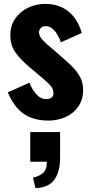

<svg xmlns="http://www.w3.org/2000/svg" viewBox="-20 -608 464 984"><path d="M229 10Q153 10 102.5 -24Q52 -58 20 -135L131 -184Q147 -145 168.5 -122.5Q190 -100 216 -100Q235 -100 244.5 -108Q254 -116 254 -130Q254 -153 236.5 -172Q219 -191 174 -228L132 -263Q86 -302 59.5 -338.5Q33 -375 33 -429Q33 -476 57.5 -512Q82 -548 123 -568Q164 -588 211 -588Q283 -588 331 -549Q379 -510 399 -439L292 -391Q286 -410 275 -429Q264 -448 249 -461Q234 -474 215 -474Q199 -474 189.5 -465Q180 -456 180 -441Q180 -422 201.5 -400Q223 -378 261 -347L302 -311Q327 -290 351 -266Q375 -242 390.5 -213Q406 -184 406 -147Q406 -97 381 -61.5Q356 -26 315.5 -8Q275 10 229 10ZM162 356 149 302Q177 297 198.5 280.5Q220 264 220 221H135V69H288V199Q288 273 258 313.5Q228 354 162 356Z"/></svg>

Font: Oswald
Style: Bold
Weight: 700
Designer: Vernon Adams
Foundry: Vernon Adams
Version: Version 4.103;gftools[0.9.33.dev8+g029e19f]